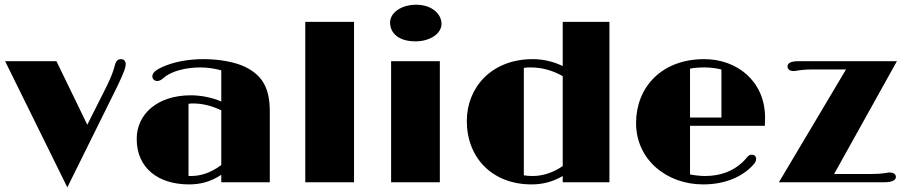

<svg xmlns="http://www.w3.org/2000/svg" viewBox="-20 -785 3903 827"><path d="M270 22 484.9 -412.1C517.6 -479.5 521.5 -497.6 521.5 -509.3C521.5 -520.5 514.2 -530.3 501 -530.3C488.8 -530.3 479.5 -522.9 475.1 -504.9C470.2 -483.9 458.5 -451.7 439.5 -413.6L356 -247.6L223.1 -521.5H2Z M568.8 -186.5C568.8 -60.5 662.1 9.3 794.4 9.3C843.3 9.3 888.7 -2.4 933.1 -32.2V0H1142.1V-306.2C1142.1 -408.7 1107.4 -461.4 1036.6 -496.6C994.6 -517.1 927.7 -530.3 856.9 -530.3C798.3 -530.3 742.7 -521 697.3 -503.9C647 -484.4 636.2 -470.2 636.2 -455.6C636.2 -444.8 644.5 -436 658.2 -436C665 -436 674.8 -440.4 684.1 -448.7C716.3 -479 782.2 -494.6 843.8 -494.6C872.6 -494.6 905.8 -489.7 933.1 -481.9V-347.7C891.6 -365.7 844.2 -374.5 801.3 -374.5C659.2 -374.5 568.8 -294.4 568.8 -186.5ZM792 -27.3V-337.9C797.9 -338.9 804.2 -339.4 810.5 -339.4C849.6 -339.4 890.1 -330.6 933.1 -309.6V-74.2C888.2 -40.5 844.2 -26.9 803.2 -26.9C799.3 -26.9 795.4 -26.9 792 -27.3Z M1294.9 0H1504.9V-690.9H1294.9Z M1769.5 -606.9C1833 -606.9 1881.8 -640.6 1881.8 -682.6C1881.8 -722.2 1842.8 -764.6 1772.5 -764.6C1706.5 -764.6 1660.2 -728.5 1660.2 -688.5C1660.2 -640.1 1699.7 -606.9 1769.5 -606.9ZM1664.6 0H1874.5V-521.5H1664.6Z M1990.7 -264.2C1990.7 -104 2101.6 9.3 2269.5 9.3C2316.4 9.3 2360.8 -1.5 2403.8 -26.9V0H2605V-690.9H2403.8V-500.5C2362.8 -520.5 2317.4 -530.3 2274.9 -530.3C2096.7 -530.3 1990.7 -407.7 1990.7 -264.2ZM2236.3 -29.8V-492.7C2245.6 -494.1 2255.4 -494.6 2265.1 -494.6C2312 -494.6 2358.4 -482.9 2403.8 -457V-69.8C2363.3 -41.5 2317.9 -26.9 2274.4 -26.9C2262.2 -26.9 2248 -27.8 2236.3 -29.8Z M2719.7 -254.9C2719.7 -97.2 2851.6 9.3 3008.3 9.3C3101.6 9.3 3172.9 -22 3219.7 -69.8C3233.9 -84.5 3236.8 -91.3 3236.8 -101.1C3236.8 -111.8 3229.5 -118.7 3217.8 -118.7C3208.5 -118.7 3203.1 -114.7 3193.8 -103C3189.5 -97.7 3183.1 -91.3 3176.8 -85C3137.7 -48.8 3085 -26.9 3016.6 -26.9C3000.5 -26.9 2974.1 -29.3 2952.1 -33.7V-243.2H3274.4C3274.9 -255.4 3275.4 -267.1 3275.4 -278.3C3274.9 -438.5 3151.4 -530.3 3013.7 -530.3C2827.1 -530.3 2719.7 -406.7 2719.7 -254.9ZM2952.1 -278.8V-489.3C2969.2 -493.2 2995.1 -494.6 3015.1 -494.6C3037.1 -494.6 3067.4 -491.2 3087.4 -485.4V-278.8Z M3335 0H3789.6C3825.2 0 3838.9 -10.7 3838.9 -22.5C3838.9 -34.2 3829.6 -42 3812.5 -42C3808.6 -42 3802.7 -42 3790.5 -39.1C3778.3 -37.1 3758.8 -35.6 3733.4 -35.6H3572.8L3843.3 -521.5H3420.4C3386.7 -521.5 3372.1 -513.7 3372.1 -498.5C3372.1 -487.8 3380.9 -479 3397.9 -479C3401.9 -479 3407.7 -479.5 3419.9 -481.9C3432.1 -483.9 3452.1 -485.8 3477.1 -485.8H3624Z"/></svg>

Font: Limelight
Style: Regular
Weight: 400
Designer: Nicole Fally
Foundry: Nicole Fally
Version: Version 1.002